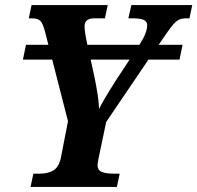

<svg xmlns="http://www.w3.org/2000/svg" viewBox="-20 -734 775 754"><path d="M735 -714 724 -662H707Q685 -662 669.5 -647.5Q654 -633 623 -587L603 -558H697L685 -500H563L397 -255L367 -112Q363 -90 363 -86Q363 -66 379.5 -59Q396 -52 428 -52H450L439 0H100L111 -52H136Q169 -52 190 -65Q211 -78 219 -114L247 -258L185 -500H70L82 -558H170L157 -609Q149 -640 139.5 -651Q130 -662 105 -662H93L104 -714H403L392 -662H351Q312 -662 312 -631Q312 -611 323 -558H527L530 -562Q558 -606 558 -635Q558 -649 545 -655.5Q532 -662 502 -662H484L496 -714ZM489 -500H336L349 -441Q368 -351 369 -306Q385 -340 437 -421Z"/></svg>

Font: Noto Serif Narrow
Style: Bold Italic
Weight: 700
Width: 4
Italic angle: -12°
Designer: Monotype Design Team
Foundry: Monotype Imaging Inc.
Version: Version 1.001